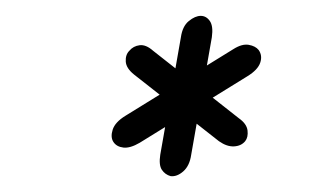

<svg xmlns="http://www.w3.org/2000/svg" viewBox="-20 -670 392 242"><path d="M292 -574 156 -490Q144 -483 135.5 -484Q127 -485 123 -491Q119 -497 122 -506.5Q125 -516 138 -524L274 -608Q285 -615 293.5 -613.5Q302 -612 306 -607Q311 -600 308 -591Q305 -582 292 -574ZM256 -492 149 -576Q139 -584 138.5 -592.5Q138 -601 143 -606Q148 -612 156 -613Q164 -614 173 -606L281 -521Q291 -514 292 -505.5Q293 -497 289 -492Q284 -486 275 -485.5Q266 -485 256 -492ZM247 -623 221 -475Q219 -461 211 -454Q203 -447 195 -448Q188 -450 184 -456Q180 -462 182 -475L208 -623Q210 -637 218 -643.5Q226 -650 233 -650Q240 -650 244.5 -643.5Q249 -637 247 -623Z"/></svg>

Font: Edu QLD Beginners
Style: Regular
Weight: 400
Designer: Tina and Corey Anderson
Foundry: Google for Education
Version: Version 1.001